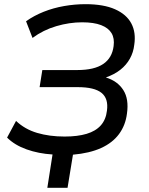

<svg xmlns="http://www.w3.org/2000/svg" viewBox="-20 -734 717 921"><path d="M207 167 232 7Q165 3 107.5 -17.5Q50 -38 14 -74L57 -154Q99 -114 158 -96.5Q217 -79 290 -79Q352 -79 395.5 -92Q439 -105 463.5 -132.5Q488 -160 493 -203Q501 -261 467 -288.5Q433 -316 353 -316H170L183 -398H351Q432 -398 475 -427Q518 -456 525 -513Q530 -550 515 -575Q500 -600 465 -613.5Q430 -627 374 -627Q313 -627 250 -608.5Q187 -590 136 -552L105 -632Q143 -659 189.5 -677.5Q236 -696 287.5 -705Q339 -714 390 -714Q477 -714 532 -689.5Q587 -665 610 -621.5Q633 -578 624 -519Q620 -483 603 -452.5Q586 -422 557.5 -399.5Q529 -377 489 -363V-362Q544 -345 571.5 -302Q599 -259 589 -189Q582 -133 551 -91Q520 -49 465 -24Q410 1 330 8L304 167Z"/></svg>

Font: Nunito Sans 7pt Medium
Style: Italic
Weight: 500
Italic angle: -9°
Designer: Vernon Adams
Foundry: Vernon Adams
Version: Version 3.101;gftools[0.9.27]